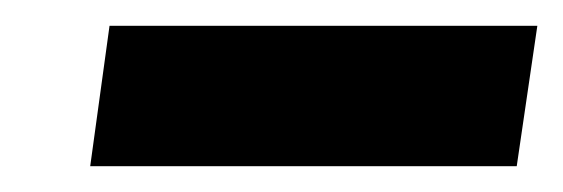

<svg xmlns="http://www.w3.org/2000/svg" viewBox="-20 -753 437 149"><path d="M397 -733 381 -624H50L65 -733Z"/></svg>

Font: Pathway Extreme 8pt Thin 12pt
Style: Bold Italic
Weight: 700
Italic angle: -8°
Version: Version 1.001;gftools[0.9.26]